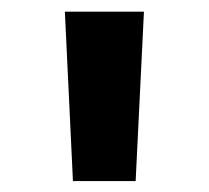

<svg xmlns="http://www.w3.org/2000/svg" viewBox="-20 -748 368 338"><path d="M108.4 -429.2 94.2 -727.5H233.4L218.8 -429.2Z"/></svg>

Font: Inter 17pt
Style: Bold
Weight: 700
Version: Version 4.001;git-66647c0bb